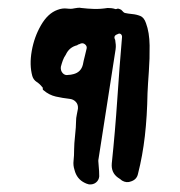

<svg xmlns="http://www.w3.org/2000/svg" viewBox="-20 -655 474 505"><path d="M368 -410Q367 -349 361 -297Q355 -245 343 -198Q340 -183 325 -178Q313 -173 301 -180Q299 -182 296 -184Q293 -186 290 -188Q272 -201 274 -225Q283 -311 288.5 -394Q294 -477 301 -558Q301 -563 297.5 -565.5Q294 -568 289 -565Q277 -561 283 -550Q284 -543 284.5 -537.5Q285 -532 284 -525Q274 -460 262 -383.5Q250 -307 239 -236Q238 -234 239.5 -219.5Q241 -205 241 -191Q240 -181 232.5 -175Q225 -169 214 -170Q210 -171 207.5 -172Q205 -173 203 -174Q182 -184 176 -208Q172 -220 173.5 -232.5Q175 -245 175 -263Q175 -276 177.5 -299Q180 -322 180 -335Q180 -345 182 -353.5Q184 -362 185 -369Q186 -380 179.5 -387Q173 -394 163 -395Q145 -397 127 -401Q109 -405 94 -418Q92 -419 92.5 -422Q93 -425 91 -426Q85 -434 76.5 -439.5Q68 -445 65 -455Q57 -484 63.5 -521Q70 -558 88 -589Q106 -620 131 -629Q144 -634 156 -632.5Q168 -631 175 -633Q180 -634 185 -634.5Q190 -635 194 -634Q211 -632 227.5 -631.5Q244 -631 263 -634Q268 -634 273 -633.5Q278 -633 284 -631Q286 -631 288.5 -632Q291 -633 295 -631Q299 -630 301.5 -626.5Q304 -623 308 -621Q317 -619 328 -618Q339 -617 349 -613Q359 -609 364 -594Q373 -570 373.5 -535.5Q374 -501 371.5 -467Q369 -433 368 -410ZM208 -528Q209 -534 203.5 -538.5Q198 -543 191 -540Q190 -539 187.5 -538.5Q185 -538 183 -536Q162 -531 153 -511Q148 -504 145 -495.5Q142 -487 140 -479Q139 -469 145 -462.5Q151 -456 160 -458Q163 -458 166 -458.5Q169 -459 173 -460Q193 -465 198 -485Q200 -496 203 -507Q206 -518 208 -528Z"/></svg>

Font: Slackside One
Style: Regular
Weight: 400
Version: Version 1.000